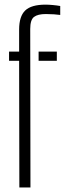

<svg xmlns="http://www.w3.org/2000/svg" viewBox="-20 -828 286 848"><path d="M20 -559.5V-600H64.5V-697.5Q64.5 -756 91.5 -781.8Q118.5 -807.5 181 -807.5Q194.5 -807.5 213.2 -805.8Q232 -804 246 -801.5V-762Q234.5 -763.5 218.2 -764.8Q202 -766 182.5 -766Q147 -766 130.2 -753.2Q113.5 -740.5 113.5 -700L114.5 0H65.5L64.5 -559.5ZM150.5 -559.5V-600H231V-559.5Z"/></svg>

Font: Big Shoulders Stencil Text ExtraLight
Style: Regular
Weight: 250
Version: Version 2.001